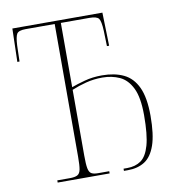

<svg xmlns="http://www.w3.org/2000/svg" viewBox="-80 -787 793 859"><g transform="rotate(-10 316.0 -357.0)"><path d="M113 0V-10H170Q193 -10 204.5 -16Q216 -22 219.5 -40.5Q223 -59 223 -98V-701H91Q59 -701 51 -688Q43 -675 41 -636L39 -563H29L33 -714H442L446 -563H436L434 -633Q432 -677 423 -689Q414 -701 380 -701H251V-409Q275 -418 311.5 -428Q348 -438 391 -438Q448 -438 489 -418.5Q530 -399 552 -352Q574 -305 574 -222Q574 -137 557 -88.5Q540 -40 508.5 -20Q477 0 432 0H414V-10H431Q468 -10 493.5 -28Q519 -46 532.5 -93.5Q546 -141 546 -230Q546 -311 525 -353.5Q504 -396 469 -412Q434 -428 391 -428Q352 -428 317 -419Q282 -410 251 -397V-98Q251 -59 254.5 -40.5Q258 -22 268 -16Q278 -10 298 -10H349V0Z"/></g></svg>

Font: Noto Serif Display SemiCondensed Thin
Style: Regular
Weight: 100
Width: 4
Designer: Monotype Design Team
Foundry: Monotype Imaging Inc.
Version: Version 2.009